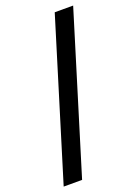

<svg xmlns="http://www.w3.org/2000/svg" viewBox="-163 -776 712 1001"><g transform="rotate(-20 193.5 -275.0)"><path d="M9.1 160 276.1 -710H378.3L111.3 160Z"/></g></svg>

Font: Source Serif 4 Variable
Style: Regular
Weight: 400
Designer: Frank Grießhammer
Foundry: Adobe
Version: Version 4.005;hotconv 1.1.0;makeotfexe 2.6.0